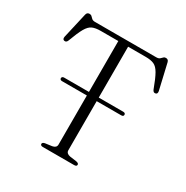

<svg xmlns="http://www.w3.org/2000/svg" viewBox="-165 -861 970 1000"><g transform="rotate(30 320.0 -361.0)"><path d="M128 -357.5Q128 -362.5 131.5 -365.5Q135 -368.5 141.5 -368.5H496.5Q504 -368.5 507.2 -365.5Q510.5 -362.5 510.5 -357.5Q510.5 -352.5 507.2 -349.8Q504 -347 496.5 -347H141Q135 -347 131.5 -349.8Q128 -352.5 128 -357.5ZM136 -700H504Q517.5 -700 524.2 -705.8Q531 -711.5 536 -717Q541 -722.5 549.5 -722.5Q556.5 -722.5 561.2 -719Q566 -715.5 568 -707L603.5 -554Q605 -546 602.8 -541Q600.5 -536 594.5 -535Q588.5 -533.5 583.8 -536.5Q579 -539.5 576 -547Q555 -604 539.5 -631Q524 -658 505.2 -666.2Q486.5 -674.5 455.5 -674.5H349.5V-52Q349.5 -42 356 -36Q362.5 -30 374 -28L414 -22.5Q429.5 -19.5 429.5 -10.5Q429.5 0 414 0H226Q218 0 214.5 -3Q211 -6 211 -10.5Q211 -19.5 226 -22.5L266.5 -28Q278 -30 284.2 -36Q290.5 -42 290.5 -52V-674.5H185Q154 -674.5 135.2 -666.2Q116.5 -658 101 -631Q85.5 -604 64.5 -547Q61.5 -539.5 56.8 -536.5Q52 -533.5 46 -535Q40 -536 37.8 -541Q35.5 -546 37 -554L72 -707Q74 -715.5 78.8 -719Q83.5 -722.5 90.5 -722.5Q99.5 -722.5 104.5 -717Q109.5 -711.5 116.2 -705.8Q123 -700 136 -700Z"/></g></svg>

Font: Fraunces ExtraLight
Style: Regular
Weight: 250
Version: Version 1.000;[b76b70a41]